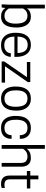

<svg xmlns="http://www.w3.org/2000/svg" viewBox="1332 -2172 851 3554"><g transform="rotate(90 1757.0 -394.5)"><path d="M286 11Q176 11 128 -72L118 0H60L66 -150V-800H136V-469Q184 -541 286 -541Q358 -541 402.5 -505.5Q447 -470 468 -410Q489 -350 489 -277Q489 11 286 11ZM270 -52Q349 -52 383 -108Q417 -164 417 -253Q417 -374 381 -424Q345 -478 270 -478Q183 -478 136 -396V-134Q184 -52 270 -52Z M815 11Q735 11 684 -25Q633 -61 609.5 -121Q586 -181 586 -254Q586 -324 598 -374Q610 -424 640 -464Q698 -541 810 -541Q888 -541 937 -505Q986 -469 1009 -409Q1032 -349 1032 -276V-236H657Q660 -48 815 -48Q867 -48 900.5 -66.5Q934 -85 949.5 -113Q965 -141 965 -170H1032Q1032 -131 1012 -89Q992 -47 944.5 -18Q897 11 815 11ZM961 -294Q956 -482 809 -482Q755 -482 721.5 -457.5Q688 -433 672.5 -390.5Q657 -348 657 -294Z M1508 0H1117V-48L1408 -468L1127 -467V-530H1498V-482L1206 -62L1508 -63Z M1804 11Q1727 11 1677.5 -24Q1628 -59 1604.5 -118.5Q1581 -178 1581 -253Q1581 -322 1592.5 -372Q1604 -422 1634 -464Q1691 -541 1804 -541Q1882 -541 1931 -505.5Q1980 -470 2003.5 -410Q2027 -350 2027 -277Q2027 -208 2015.5 -158Q2004 -108 1974 -66Q1917 11 1804 11ZM1804 -52Q1859 -52 1892.5 -78Q1926 -104 1941 -149.5Q1956 -195 1956 -253Q1956 -371 1919.5 -424.5Q1883 -478 1804 -478Q1749 -478 1715.5 -452Q1682 -426 1667 -380.5Q1652 -335 1652 -277Q1652 -218 1659.5 -178.5Q1667 -139 1689 -107Q1725 -52 1804 -52Z M2346 11Q2268 11 2219.5 -24.5Q2171 -60 2148 -120Q2125 -180 2125 -253Q2125 -401 2177 -464Q2234 -541 2346 -541Q2421 -541 2465.5 -512.5Q2510 -484 2529 -441Q2543 -412 2546 -390Q2549 -368 2549 -336H2482Q2482 -396 2451 -437Q2420 -478 2347 -478Q2292 -478 2259 -452Q2226 -426 2211 -380.5Q2196 -335 2196 -277Q2196 -236 2198.5 -208Q2201 -180 2211 -150Q2242 -52 2347 -52Q2397 -52 2426.5 -71Q2456 -90 2469 -120Q2482 -150 2482 -184H2549Q2549 -156 2546 -135Q2543 -114 2530 -87Q2512 -44 2467.5 -16.5Q2423 11 2346 11Z M3065 0H2995V-361Q2995 -424 2962.5 -451Q2930 -478 2880 -478Q2821 -478 2785 -451.5Q2749 -425 2734 -396V0H2664V-800H2734V-466Q2788 -541 2904 -541Q2960 -541 2995.5 -518Q3031 -495 3048 -456.5Q3065 -418 3065 -371Z M3384 11Q3229 11 3229 -147V-467H3145V-530H3229V-680H3299V-530H3468V-467H3299V-156Q3299 -99 3323.5 -75.5Q3348 -52 3401 -52Q3437 -52 3458 -61V0H3457Q3431 11 3384 11Z"/></g></svg>

Font: Tanohe Sans
Style: Regular
Weight: 400
Designer: Village Type and Design LLC & Cristiano Sobral
Foundry: Cooper Hewitt Smithsonian Design Museum
Version: Version 1.00;September 29, 2021;FontCreator 13.0.0.2655 64-b